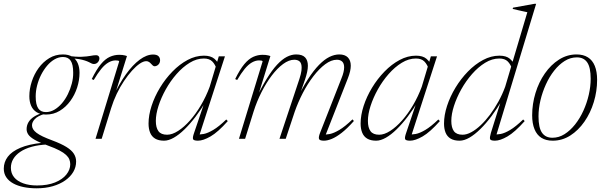

<svg xmlns="http://www.w3.org/2000/svg" viewBox="-103 -733 3204 1014"><path d="M393 -395Q386.5 -395 380.8 -397.8Q375 -400.5 366.8 -404.8Q358.5 -409 345.8 -413.2Q333 -417.5 314 -420.8Q295 -424 266 -425L248.5 -438.5Q299 -432 328.5 -433.2Q358 -434.5 375.2 -438Q392.5 -441.5 405 -441.5Q412 -441.5 417 -437.2Q422 -433 422 -425Q422 -419.5 420 -414.2Q418 -409 414 -404.5Q410 -400 404.8 -397.5Q399.5 -395 393 -395ZM139.5 -141Q162.5 -141 184 -153.5Q205.5 -166 223.8 -187.2Q242 -208.5 255.2 -235.2Q268.5 -262 276.2 -291.5Q284 -321 283.5 -349.5Q283.5 -393 270.2 -412.5Q257 -432 229.5 -432Q207 -432 185.5 -419.8Q164 -407.5 146 -386.2Q128 -365 114.2 -338Q100.5 -311 93 -281.5Q85.5 -252 85.5 -223.5Q85.5 -180.5 98.8 -160.8Q112 -141 139.5 -141ZM229 -445.5Q259.5 -445.5 278.8 -433.2Q298 -421 307.5 -399.2Q317 -377.5 317 -348.5Q317 -310 304.5 -271Q292 -232 268.5 -199.8Q245 -167.5 212.5 -147.8Q180 -128 140 -128Q110.5 -128 90.8 -140.2Q71 -152.5 61.5 -174.2Q52 -196 52 -224.5Q52 -263.5 64.8 -302.5Q77.5 -341.5 101 -373.8Q124.5 -406 157 -425.8Q189.5 -445.5 229 -445.5ZM90.5 261.5Q53.5 261.5 21.8 255Q-10 248.5 -33.5 235.5Q-57 222.5 -70 203Q-83 183.5 -83 157.5Q-83 123 -62 95Q-41 67 4 47.8Q49 28.5 121.5 21L148.5 22.5V30Q100.5 32 64.2 42.2Q28 52.5 3.8 69Q-20.5 85.5 -33 106.8Q-45.5 128 -45.5 153Q-45.5 182.5 -28.5 203.2Q-11.5 224 19.8 235.2Q51 246.5 92.5 246.5Q148.5 246.5 187.8 230.5Q227 214.5 247.5 188.8Q268 163 268 134.5Q268 121 263.2 109Q258.5 97 246 85.2Q233.5 73.5 210.8 61.5Q188 49.5 152 36.5Q104.5 19.5 80 5.2Q55.5 -9 46.5 -22.5Q37.5 -36 37.5 -50.5Q37.5 -70.5 47.2 -87.2Q57 -104 76.2 -116.5Q95.5 -129 124 -137.5L132.5 -131.5Q96 -120.5 81 -104.2Q66 -88 66 -71.5Q66 -60.5 71.8 -50.8Q77.5 -41 90 -31.5Q102.5 -22 123 -12.2Q143.5 -2.5 173 8.5Q220 26 247.8 43.2Q275.5 60.5 287.2 79.2Q299 98 299 120Q299 149.5 284 175Q269 200.5 241.2 220Q213.5 239.5 175.2 250.5Q137 261.5 90.5 261.5Z M526.5 -409Q525 -412 520.5 -413Q516 -414 507.5 -414Q489 -414 469.8 -403Q450.5 -392 431.5 -368.8Q412.5 -345.5 392 -310.5L381.5 -315.5Q406.5 -366.5 429.8 -394.2Q453 -422 477 -432.8Q501 -443.5 526 -443.5Q534.5 -443.5 542.5 -442.8Q550.5 -442 557 -440.2Q563.5 -438.5 567.5 -437L500 -220.5H494Q525.5 -289.5 561.5 -339.8Q597.5 -390 634.5 -417.5Q671.5 -445 705.5 -445Q725 -445 733.8 -436.5Q742.5 -428 742.5 -414.5Q742.5 -405 738.2 -398Q734 -391 727.2 -387Q720.5 -383 713.5 -383Q709 -383 704.2 -386.8Q699.5 -390.5 695 -396Q690.5 -401.5 683.8 -405.8Q677 -410 669.5 -410Q654.5 -410 635 -396.8Q615.5 -383.5 594.2 -360Q573 -336.5 552 -305.2Q531 -274 513.5 -237.5Q496 -201 484 -162L434 0H401.5Z M922 -31 979.5 -200.5H986Q959 -155 929.8 -116.5Q900.5 -78 871.2 -49.5Q842 -21 814.5 -5.5Q787 10 763.5 10Q734.5 10 716.2 -1Q698 -12 689.8 -32.5Q681.5 -53 681.5 -80.5Q681.5 -124.5 697.5 -173.8Q713.5 -223 742 -270Q770.5 -317 807.8 -355.2Q845 -393.5 887.5 -416.2Q930 -439 974 -439Q1010 -439 1029 -422.8Q1048 -406.5 1061 -379L1043 -364Q1033.5 -393 1018 -408.5Q1002.5 -424 973.5 -424Q935.5 -424 898.8 -401.5Q862 -379 829.5 -342Q797 -305 772.5 -261Q748 -217 734 -173.5Q720 -130 720 -94.5Q720 -59 733.8 -40.2Q747.5 -21.5 779.5 -21.5Q806.5 -21.5 838 -41.8Q869.5 -62 900.5 -97Q931.5 -132 958.5 -177.8Q985.5 -223.5 1004.5 -275L1040 -393.5L1052.5 -435.5H1085L947.5 -11L935.5 -23.5Q951.5 -21.5 972.8 -25.5Q994 -29.5 1023.2 -46.8Q1052.5 -64 1092 -102L1100 -93.5Q1048 -35 1009 -12.5Q970 10 942.5 10Q919.5 10 916.5 1.5Q913.5 -7 922 -31Z M1613 -11 1601 -23Q1617 -21 1638.5 -25.2Q1660 -29.5 1689.2 -46.8Q1718.5 -64 1758.5 -102.5L1766 -94Q1730.5 -54 1701.5 -31.5Q1672.5 -9 1649.2 0.5Q1626 10 1608 10Q1585 10 1581.8 0.8Q1578.5 -8.5 1587 -30.5L1699.5 -317Q1708 -337.5 1711.2 -352Q1714.5 -366.5 1714.5 -377.5Q1714.5 -398 1704.2 -407.8Q1694 -417.5 1676 -417.5Q1646.5 -417.5 1614.5 -393.8Q1582.5 -370 1552 -330.2Q1521.5 -290.5 1496.2 -241.8Q1471 -193 1453.5 -143L1406 0H1373L1478.5 -317Q1482.5 -329.5 1485.2 -340Q1488 -350.5 1489 -359.8Q1490 -369 1490 -376Q1490 -398.5 1479.8 -408Q1469.5 -417.5 1451 -417.5Q1423 -417.5 1392.2 -395Q1361.5 -372.5 1332.2 -334Q1303 -295.5 1278 -246.2Q1253 -197 1236 -143L1191.5 0H1159L1284 -409Q1282.5 -412 1278 -413Q1273.5 -414 1265 -414Q1246.5 -414 1227.2 -403Q1208 -392 1189 -368.8Q1170 -345.5 1149.5 -310.5L1139 -315.5Q1164 -366.5 1187.2 -394.2Q1210.5 -422 1234.5 -432.8Q1258.5 -443.5 1283.5 -443.5Q1292 -443.5 1300 -442.8Q1308 -442 1314.5 -440.2Q1321 -438.5 1325 -437L1251.5 -200L1242 -198Q1275.5 -267.5 1304.5 -315Q1333.5 -362.5 1360.2 -391.2Q1387 -420 1412 -432.8Q1437 -445.5 1461 -445.5Q1493.5 -445.5 1508.2 -430Q1523 -414.5 1523 -385.5Q1523 -370.5 1519 -352.2Q1515 -334 1508 -313L1468.5 -200L1459.5 -198Q1492.5 -267 1523 -314.2Q1553.5 -361.5 1582 -390.5Q1610.5 -419.5 1637 -432.5Q1663.5 -445.5 1689 -445.5Q1718.5 -445.5 1734 -429.8Q1749.5 -414 1749.5 -386Q1749.5 -372.5 1745.8 -356Q1742 -339.5 1734 -319Z M2042 -31 2099.5 -200.5H2106Q2079 -155 2049.8 -116.5Q2020.5 -78 1991.2 -49.5Q1962 -21 1934.5 -5.5Q1907 10 1883.5 10Q1854.5 10 1836.2 -1Q1818 -12 1809.8 -32.5Q1801.5 -53 1801.5 -80.5Q1801.5 -124.5 1817.5 -173.8Q1833.5 -223 1862 -270Q1890.5 -317 1927.8 -355.2Q1965 -393.5 2007.5 -416.2Q2050 -439 2094 -439Q2130 -439 2149 -422.8Q2168 -406.5 2181 -379L2163 -364Q2153.5 -393 2138 -408.5Q2122.5 -424 2093.5 -424Q2055.5 -424 2018.8 -401.5Q1982 -379 1949.5 -342Q1917 -305 1892.5 -261Q1868 -217 1854 -173.5Q1840 -130 1840 -94.5Q1840 -59 1853.8 -40.2Q1867.5 -21.5 1899.5 -21.5Q1926.5 -21.5 1958 -41.8Q1989.5 -62 2020.5 -97Q2051.5 -132 2078.5 -177.8Q2105.5 -223.5 2124.5 -275L2160 -393.5L2172.5 -435.5H2205L2067.5 -11L2055.5 -23.5Q2071.5 -21.5 2092.8 -25.5Q2114 -29.5 2143.2 -46.8Q2172.5 -64 2212 -102L2220 -93.5Q2168 -35 2129 -12.5Q2090 10 2062.5 10Q2039.5 10 2036.5 1.5Q2033.5 -7 2042 -31Z M2603.5 -364Q2594 -393 2578.5 -408.5Q2563 -424 2534 -424Q2496 -424 2459.2 -401.5Q2422.5 -379 2390 -342Q2357.5 -305 2333 -261Q2308.5 -217 2294.5 -173.5Q2280.5 -130 2280.5 -94.5Q2280.5 -59 2294.2 -40.2Q2308 -21.5 2340 -21.5Q2361.5 -21.5 2386 -34.8Q2410.5 -48 2435.8 -71.8Q2461 -95.5 2484.8 -127.2Q2508.5 -159 2529.2 -196.5Q2550 -234 2565 -275L2682 -668.5Q2673 -670.5 2660.2 -673.2Q2647.5 -676 2633.2 -679.2Q2619 -682.5 2604.5 -686L2606.5 -692.5L2720 -713H2728.5L2515.5 -10.5L2504 -23.5Q2520 -21.5 2541.2 -25.5Q2562.5 -29.5 2591.5 -46.8Q2620.5 -64 2660 -102L2668 -93.5Q2616 -35 2577.2 -12.5Q2538.5 10 2511 10Q2488 10 2485.2 1.5Q2482.5 -7 2489.5 -31L2544.5 -206.5H2550Q2523 -160 2493.5 -120.5Q2464 -81 2434.2 -51.8Q2404.5 -22.5 2376.5 -6.2Q2348.5 10 2324 10Q2295 10 2276.8 -1Q2258.5 -12 2250.2 -32.5Q2242 -53 2242 -80.5Q2242 -124.5 2258 -173.8Q2274 -223 2302.5 -270Q2331 -317 2368.2 -355.2Q2405.5 -393.5 2448 -416.2Q2490.5 -439 2534.5 -439Q2570.5 -439 2589.5 -422.8Q2608.5 -406.5 2621.5 -379Z M2942 -445.5Q2977.5 -445.5 3001.8 -430.2Q3026 -415 3038.2 -385Q3050.5 -355 3050.5 -311.5Q3050.5 -251.5 3033 -194Q3015.5 -136.5 2983.5 -90.5Q2951.5 -44.5 2908.8 -17.2Q2866 10 2816 10Q2780.5 10 2756.2 -5.2Q2732 -20.5 2719.8 -50.8Q2707.5 -81 2707.5 -124Q2707.5 -184 2725 -241.5Q2742.5 -299 2774.5 -345Q2806.5 -391 2849.2 -418.2Q2892 -445.5 2942 -445.5ZM2814.5 -5.5Q2848.5 -5.5 2878.5 -24.5Q2908.5 -43.5 2934 -75.5Q2959.5 -107.5 2978 -148.2Q2996.5 -189 3006.5 -232.5Q3016.5 -276 3016.5 -317Q3016.5 -377 2998.2 -403.5Q2980 -430 2943.5 -430Q2909.5 -430 2879.2 -411Q2849 -392 2823.8 -360Q2798.5 -328 2780 -287.2Q2761.5 -246.5 2751.2 -203Q2741 -159.5 2741 -118.5Q2741 -58.5 2759.5 -32Q2778 -5.5 2814.5 -5.5Z"/></svg>

Font: Newsreader 24pt ExtraLight
Style: Italic
Weight: 250
Italic angle: -17°
Designer: Hugues Gentile
Foundry: Production Type
Version: Version 1.003